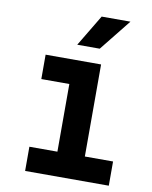

<svg xmlns="http://www.w3.org/2000/svg" viewBox="-93 -923 786 992"><g transform="rotate(10 300.0 -427.0)"><path d="M108 -610H399V-127H547V0H108V-127H255V-482H108ZM260 -689 359 -854H510L378 -689Z"/></g></svg>

Font: Martian Mono Condensed SemiBold
Style: Regular
Weight: 600
Width: 3
Designer: Roman Shamin
Foundry: Evil Martians
Version: Version 1.000